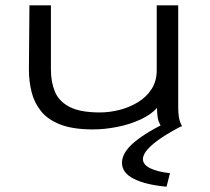

<svg xmlns="http://www.w3.org/2000/svg" viewBox="-20 -477 790 724"><path d="M330 11Q255 11 207.5 -7.5Q160 -26 134.5 -58Q109 -90 99 -130.5Q89 -171 89 -214L91 -457H172V-214Q172 -168 187 -131.5Q202 -95 242 -74Q282 -53 357 -53Q393 -53 430.5 -62.5Q468 -72 500 -91.5Q532 -111 551.5 -141Q571 -171 571 -212V-457H652V-71Q652 -53 654.5 -35.5Q657 -18 667 0H588Q577 -17 574.5 -35Q572 -53 572 -70Q550 -45 510 -26.5Q470 -8 422.5 1.5Q375 11 330 11ZM621 176 608 227Q530 220 485 197.5Q440 175 440 137Q440 97 489 57Q538 17 621 -21L662 0Q623 20 590.5 41.5Q558 63 538.5 84Q519 105 519 123Q519 144 546.5 157.5Q574 171 621 176Z"/></svg>

Font: Inconsolata ExtraExpanded
Style: Regular
Weight: 400
Width: 8
Monospace: yes
Designer: Raph Levien, Cyreal, Brenton Simpson
Foundry: Raph Levien, Cyreal, Google
Version: Version 3.000; ttfautohint (v1.8.2.53-6de2)